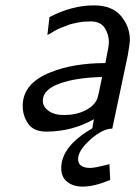

<svg xmlns="http://www.w3.org/2000/svg" viewBox="-20 -481 520 718"><path d="M64.9 -85Q64.9 -169.9 169.9 -210.9Q254.9 -245.1 374 -245.1Q387.2 -309.1 387.2 -323.2Q387.2 -352.1 371.6 -376.5Q356 -400.9 318.8 -400.9Q305.7 -400.9 293.9 -399.9Q282.2 -398.9 270.5 -396.5Q258.8 -394 250 -392.1Q241.2 -390.1 230.2 -385.5Q219.2 -380.9 213.1 -378.9Q207 -377 196 -371.6Q185.1 -366.2 182.6 -364.5Q180.2 -362.8 169.2 -356.4Q158.2 -350.1 157.2 -350.1L165 -417Q249 -460.9 331.1 -460.9Q398.9 -460.9 432.4 -421.4Q465.8 -381.8 465.8 -330.1Q465.8 -321.3 458 -274.9L399.9 0Q363.8 0 317.9 41Q272 82 272 113.8Q272 147 317.9 147Q335 147 389.2 132.8L392.1 191.9Q333 216.8 289.1 216.8Q253.9 216.8 231.4 199Q209 181.2 209 147.9Q209 65.9 325.2 -1L331.1 -35.2Q251 10.7 153.8 11.2Q106 11.2 85.4 -18.3Q64.9 -47.9 64.9 -85ZM140.1 -104Q140.1 -82 161.6 -66.4Q183.1 -50.8 219.2 -50.8Q264.2 -50.8 298.6 -67.9Q333 -85 344.2 -112.8Q348.1 -124 361.8 -192.9Q263.7 -190.9 201.2 -168Q140.1 -145 140.1 -104Z"/></svg>

Font: CMU Sans Serif
Style: Oblique
Weight: 500
Italic angle: -12°
Version: Version 0.7.0